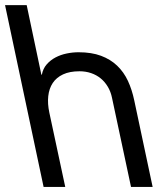

<svg xmlns="http://www.w3.org/2000/svg" viewBox="-34 -734 620 754"><path d="M70.8 -713.9 128.4 -440.9H130.4Q134.8 -464.4 149.4 -481.2Q164.1 -498 184.1 -508.5Q204.1 -519 227.8 -523.9Q251.5 -528.8 274.4 -528.8Q325.7 -528.8 362.8 -514.9Q399.9 -501 426 -476.1Q452.1 -451.2 468.3 -416.5Q484.4 -381.8 493.2 -339.8L565.4 0H480.5L405.8 -350.1Q400.9 -374 389.4 -393.3Q377.9 -412.6 361.6 -426Q345.2 -439.5 324 -446.8Q302.7 -454.1 278.3 -454.1Q239.7 -454.1 213.6 -441.9Q187.5 -429.7 173.1 -408Q158.7 -386.2 155.5 -356.4Q152.3 -326.7 159.7 -292L222.2 0H137.2L-14.2 -713.9Z"/></svg>

Font: XB Khoramshahr
Style: Oblique
Weight: 400
Italic angle: 12°
Designer: Behnam
Foundry: Irmug
Version: Version 8.005 2009